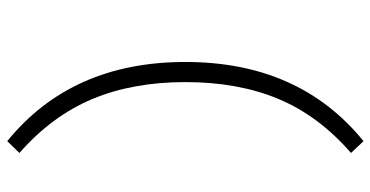

<svg xmlns="http://www.w3.org/2000/svg" viewBox="-271 -578 1042 540"><g transform="rotate(-90 250.0 -308.0)"><path d="M123 193.4 89.8 158.2Q194.3 67.4 241.7 -45.9Q289.1 -159.2 289.1 -307.6Q289.1 -455.1 241.7 -568.8Q194.3 -682.6 89.8 -774.4L123 -808.6Q345.7 -627.9 345.7 -307.6Q345.7 12.7 123 193.4Z"/></g></svg>

Font: Gen Shin Gothic Monospace Light
Style: Regular
Weight: 300
Designer: [Source Han Sans]
Ryoko NISHIZUKA  (kana & ideographs); Paul D. Hunt (Latin, Greek & Cyrillic); Wenlong ZHANG  (bopomofo
Version: Version 1.002.20150607